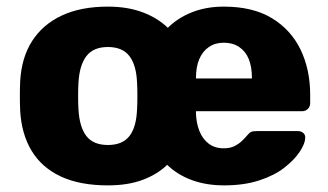

<svg xmlns="http://www.w3.org/2000/svg" viewBox="-20 -550 991 580"><path d="M306 10Q221 10 163.5 -17Q106 -44 75.5 -94.5Q45 -145 41 -215Q40 -235 40 -260.5Q40 -286 41 -305Q45 -376 77 -426Q109 -476 166.5 -503Q224 -530 306 -530Q365 -530 410.5 -513Q456 -496 487 -466Q517 -496 560 -513Q603 -530 656 -530Q744 -530 801.5 -495Q859 -460 888 -400Q917 -340 917 -263V-239Q917 -228 910 -221Q903 -214 892 -214H572V-207Q573 -178 582.5 -154Q592 -130 610.5 -116Q629 -102 656 -102Q675 -102 688 -108.5Q701 -115 710 -123.5Q719 -132 724 -138Q733 -149 738.5 -151.5Q744 -154 756 -154H880Q890 -154 896.5 -148Q903 -142 902 -132Q901 -115 885 -91Q869 -67 839 -43.5Q809 -20 763 -5Q717 10 657 10Q603 10 559.5 -6Q516 -22 485 -52Q455 -23 410.5 -6.5Q366 10 306 10ZM306 -112Q350 -112 371 -139Q392 -166 394 -220Q395 -235 395 -260Q395 -285 394 -300Q392 -353 371 -380.5Q350 -408 306 -408Q262 -408 241 -380.5Q220 -353 217 -300Q216 -285 216 -260Q216 -235 217 -220Q220 -166 241 -139Q262 -112 306 -112ZM572 -313H741V-315Q741 -348 731.5 -371.5Q722 -395 702.5 -408Q683 -421 656 -421Q630 -421 611 -408Q592 -395 582 -371.5Q572 -348 572 -315Z"/></svg>

Font: DVN-Rubik
Style: Bold
Weight: 700
Designer: Hubert and Fischer
Foundry: Hubert & Fischer
Version: Version 2.102